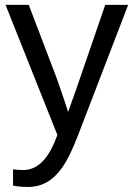

<svg xmlns="http://www.w3.org/2000/svg" viewBox="-20 -548 540 776"><path d="M93.3 207.5Q57.1 207.5 32.7 202.1V136.2Q51.3 139.2 73.7 139.2Q155.8 139.2 203.6 18.6L211.9 -2.4L2.4 -528.3H96.2L207.5 -236.3Q210 -229.5 213.4 -220Q216.8 -210.4 235.4 -156.2Q253.9 -102.1 255.4 -95.7L289.6 -191.9L405.3 -528.3H498L294.9 0Q262.2 84.5 233.9 125.7Q205.6 167 171.1 187.3Q136.7 207.5 93.3 207.5Z"/></svg>

Font: Arial
Style: Regular
Weight: 400
Designer: Steve Matteson
Foundry: Ascender Corporation
Version: Version 2.00.3